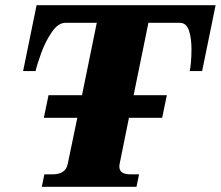

<svg xmlns="http://www.w3.org/2000/svg" viewBox="-20 -720 851 740"><path d="M811 -700 759 -446H711Q714 -457 716 -481Q718 -505 718 -530Q718 -574 708 -603Q698 -632 673 -632H552L495 -353H623L605 -266H477L441 -88Q440 -84 440 -78Q440 -63 450.5 -55.5Q461 -48 485 -48H516L506 0H141L151 -48H182Q233 -48 241 -88L278 -266H149L167 -353H296L353 -632H232Q204 -632 179.5 -596Q155 -560 139 -516Q123 -472 117 -446H69L121 -700Z"/></svg>

Font: Taviraj Black
Style: Italic
Weight: 900
Italic angle: -12°
Designer: Katatrad Team
Foundry: CadsonDemak
Version: Version 1.001